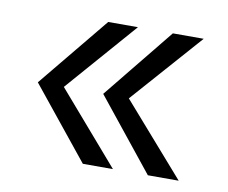

<svg xmlns="http://www.w3.org/2000/svg" viewBox="-53 -504 605 509"><g transform="rotate(10 250.0 -249.0)"><path d="M280 -440 114 -250 280 -58H199L44 -250L200 -440ZM457 -440 289 -250 457 -58H374L220 -250L374 -440Z"/></g></svg>

Font: Kaisei Opti Medium
Style: Regular
Weight: 500
Designer: Font-Kai, 金井和夫
Foundry: KAZUO KANAI
Version: Version 5.003